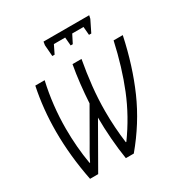

<svg xmlns="http://www.w3.org/2000/svg" viewBox="-164 -821 896 943"><g transform="rotate(-30 284.0 -349.0)"><path d="M217 -615 212 -679 215 -698H474L470 -680L438 -615H425L421 -662H357L333 -615H321L317 -662H253L230 -615ZM76 0Q47 -146 47 -284Q47 -412 72 -531H125Q96 -404 96 -272Q96 -168 113 -69H116Q127 -92 138.5 -112.5Q150 -133 162 -153L259 -322Q262 -374 268 -428Q274 -482 283 -531H334Q321 -460 313.5 -389.5Q306 -319 306 -249Q306 -158 318 -68H321Q395 -170 440.5 -282.5Q486 -395 516 -531H568Q535 -375 478 -245.5Q421 -116 324 0H279Q270 -56 265 -119.5Q260 -183 260 -241L122 0Z"/></g></svg>

Font: Noto Sans ExtraCondensed Light
Style: Italic
Weight: 300
Width: 2
Italic angle: -12°
Designer: Monotype Design Team
Foundry: Monotype Imaging Inc.
Version: Version 2.013; ttfautohint (v1.8.4.7-5d5b)